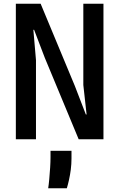

<svg xmlns="http://www.w3.org/2000/svg" viewBox="-20 -747 640 1030"><path d="M65 0V-727H198L381.5 -286L440.5 -133H444.5L427 -291V-727H535V0H402L220.5 -436.5L163 -587H159L173 -424.5V0ZM238.5 263Q241.5 244.5 244.2 214.5Q247 184.5 249 152.5Q251 120.5 251 95.5V62H363.5V104Q363.5 133 359.8 162.5Q356 192 350.2 217.8Q344.5 243.5 338.5 263Z"/></svg>

Font: Spline Sans Mono Medium
Style: Regular
Weight: 500
Monospace: yes
Version: Version 1.004